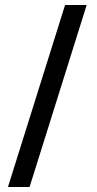

<svg xmlns="http://www.w3.org/2000/svg" viewBox="-20 -753 389 773"><path d="M242 -733H329L99 0H12Z"/></svg>

Font: Shippori Antique
Style: Regular
Weight: 400
Designer: FONTDASU
Foundry: FONTDASU / Google Inc. / but / Adobe
Version: Version 2.001